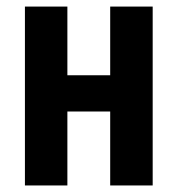

<svg xmlns="http://www.w3.org/2000/svg" viewBox="-20 -567 544 587"><path d="M186 -546.9V-336.9H316.9V-546.9H446.8V0H316.9V-226.1H186V0H56.2V-546.9Z"/></svg>

Font: Open Sans Condensed
Style: Regular
Weight: 400
Width: 3
Designer: Monotype Design Team
Foundry: Monotype Imaging Inc.
Version: Version 3.000